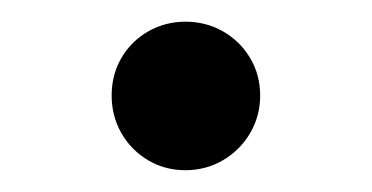

<svg xmlns="http://www.w3.org/2000/svg" viewBox="-20 -483 345 178"><path d="M83.5 -394.5Q83.5 -413.6 92.5 -429.2Q101.6 -444.8 117.4 -453.9Q133.3 -462.9 151.9 -462.9Q170.9 -462.9 186.8 -453.9Q202.6 -444.8 211.9 -429.2Q221.2 -413.6 221.2 -394.5Q221.2 -375.5 211.9 -359.6Q202.6 -343.8 186.8 -334.5Q170.9 -325.2 151.9 -325.2Q132.8 -325.2 117.2 -334.5Q101.6 -343.8 92.5 -359.6Q83.5 -375.5 83.5 -394.5Z"/></svg>

Font: Acari Sans SemiBold
Style: Regular
Weight: 600
Designer: Alfredo Marco Pradil and Stefan Peev
Foundry: Hanken Design Co.
Version: Version 1.045;January 11, 2019;FontCreator 11.5.0.2425 64-bi